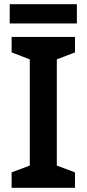

<svg xmlns="http://www.w3.org/2000/svg" viewBox="-20 -889 410 909"><path d="M335 0H35V-73L121 -105V-608L35 -641V-714H335V-641L249 -608V-105L335 -73ZM344 -869V-778H26V-869Z"/></svg>

Font: Noto Sans Sinhala UI SemiBold
Style: Regular
Weight: 600
Designer: Jelle Bosma - Monotype Design Team
Foundry: Monotype Imaging Inc.
Version: Version 2.006; ttfautohint (v1.8.4.7-5d5b)